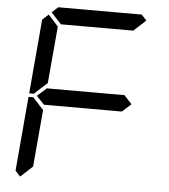

<svg xmlns="http://www.w3.org/2000/svg" viewBox="-62 -1055 939 1066"><g transform="rotate(5 408.0 -522.5)"><path d="M90 -45 62 -76 98 -490H125L129 -485L185 -424L157 -107ZM131 -515 127 -510H100L136 -924L170 -955L226 -893L198 -576ZM185 -969 219 -1000H684L713 -969L645 -907H242ZM671 -499 620 -453V-454H188V-453L144 -500L196 -547V-546H628Z"/></g></svg>

Font: DSEG7 Classic
Style: Italic
Weight: 400
Italic angle: -5°
Designer: Keshikan(Twitter:@keshinomi_88pro)
Version: Version 0.46